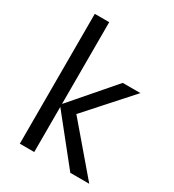

<svg xmlns="http://www.w3.org/2000/svg" viewBox="-175 -821 836 922"><g transform="rotate(30 243.5 -360.0)"><path d="M155 -254V-263L360 -500H458L242 -259L463 0H358ZM78 -720H158V0H78Z"/></g></svg>

Font: TASA Orbiter VF Text
Style: Regular
Weight: 400
Designer: Weizhong Zhang
Foundry: 本地遙控
Version: Version 1.001;Glyphs 3.2 (3192)